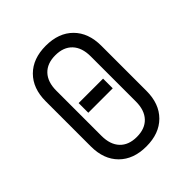

<svg xmlns="http://www.w3.org/2000/svg" viewBox="-206 -871 1011 1011"><g transform="rotate(-45 300.0 -365.0)"><path d="M300 10Q204 10 148.5 -45.5Q93 -101 93 -197V-533Q93 -629 148.5 -684.5Q204 -740 300 -740Q396 -740 451.5 -684.5Q507 -629 507 -533V-197Q507 -101 451.5 -45.5Q396 10 300 10ZM300 -61Q361 -61 394.5 -96.5Q428 -132 428 -197V-533Q428 -598 394.5 -633.5Q361 -669 300 -669Q239 -669 205.5 -633.5Q172 -598 172 -533V-197Q172 -132 205.5 -96.5Q239 -61 300 -61ZM209 -332V-404H391V-332Z"/></g></svg>

Font: Pitagon Sans Mono Light
Style: Regular
Weight: 300
Monospace: yes
Designer: Travis Tran
Foundry: Pitagon
Version: Version 1.001; ttfautohint (v1.8.4.7-5d5b);gftools[0.9.26]